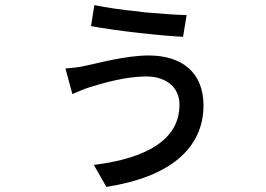

<svg xmlns="http://www.w3.org/2000/svg" viewBox="-20 -665 1040 751"><path d="M710 -606C668 -607 612 -611 555 -616L544 -617C541 -618 537 -618 534 -618L523 -620C460 -626 397 -635 349 -645L336 -563C383 -554 454 -544 525 -536L536 -535C597 -528 656 -523 696 -521L710 -606ZM776 -253C776 -380 693 -448 562 -448C473 -448 368 -419 311 -407C289 -402 260 -399 236 -397L263 -297C280 -304 308 -317 331 -324C383 -340 472 -366 552 -366C623 -366 674 -330 681 -271L682 -257V-255C682 -117 550 -45 347 -20L396 66C643 28 776 -84 776 -253ZM682 -266C682 -264 682 -262 682 -261V-257Z"/></svg>

Font: Glow Sans SC Normal Medium
Style: Regular
Weight: 600
Designer: Ryoko NISHIZUKA (kana, bopomofo & ideographs); Paul D. Hunt (Latin, Greek & Cyrillic); Sandoll Communications, Soo-young
Version: Version 0.93